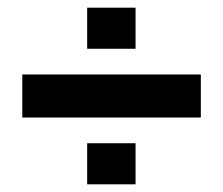

<svg xmlns="http://www.w3.org/2000/svg" viewBox="-20 -611 580 500"><path d="M207 -484H333V-591H207ZM38 -305H503V-417H38ZM207 -131H333V-238H207Z"/></svg>

Font: Mona Sans SemiCondensed
Style: Bold
Weight: 700
Width: 4
Designer: Deni Anggara
Foundry: GitHub
Version: Version 2.000